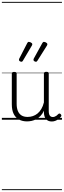

<svg xmlns="http://www.w3.org/2000/svg" viewBox="-20 -1287 686 2064"><path d="M270 18Q222 18 185 -1.5Q148 -21 127.5 -61.5Q107 -102 107 -166V-496Q107 -505 113 -509.5Q119 -514 132 -514Q146 -514 152.5 -509.5Q159 -505 159 -496V-171Q159 -127 171.5 -95.5Q184 -64 210 -47Q236 -30 277 -30Q306 -30 333 -39Q360 -48 383 -66.5Q406 -85 424 -115Q442 -145 452 -186V-496Q452 -506 458.5 -510.5Q465 -515 479 -515Q492 -515 498 -510.5Q504 -506 504 -496V-93Q504 -73 508.5 -58.5Q513 -44 523 -36.5Q533 -29 547 -29Q557 -29 567 -32.5Q577 -36 587 -43Q597 -50 607 -61Q613 -67 620 -66.5Q627 -66 633 -59Q638 -54 639.5 -47Q641 -40 636 -34Q625 -19 609 -7Q593 5 575 12Q557 19 537 19Q517 19 502 13Q487 7 476 -5Q465 -17 459 -35Q453 -53 452 -76V-97Q437 -63 415.5 -41Q394 -19 370 -6Q346 7 320.5 12.5Q295 18 270 18ZM212 -623Q203 -623 193.5 -628.5Q184 -634 184 -643Q184 -646 184.5 -648.5Q185 -651 187 -657L273 -824Q276 -830 280 -833.5Q284 -837 290 -837Q297 -837 305.5 -833.5Q314 -830 320.5 -824.5Q327 -819 327 -812Q327 -808 326 -804.5Q325 -801 322 -796L226 -634Q223 -629 219.5 -626Q216 -623 212 -623ZM368 -623Q359 -623 349.5 -628.5Q340 -634 340 -643Q340 -646 340.5 -648.5Q341 -651 343 -657L435 -824Q439 -830 442.5 -833.5Q446 -837 453 -837Q460 -837 468 -833.5Q476 -830 482.5 -824.5Q489 -819 489 -812Q489 -808 488 -804.5Q487 -801 484 -796L382 -634Q378 -629 375 -626Q372 -623 368 -623ZM0 747H646V757H0ZM0 -20H646V0H0ZM0 -505H646V-500H0ZM0 -1267H646V-1257H0Z"/></svg>

Font: Playwrite VN Guides
Style: Regular
Weight: 400
Designer: Veronika Burian, José Scaglione
Foundry: TypeTogether
Version: Version 1.003